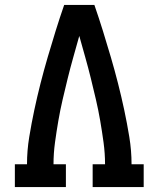

<svg xmlns="http://www.w3.org/2000/svg" viewBox="-20 -755 640 775"><path d="M40 0V-92H89Q89 -147 98 -202Q107 -257 118.5 -311Q130 -365 143.5 -418Q157 -471 172.5 -524Q188 -577 204.5 -630Q221 -683 239 -735H361Q379 -683 395.5 -630Q412 -577 427.5 -524Q443 -471 456.5 -418Q470 -365 481.5 -311Q493 -257 502 -202Q511 -147 511 -92H560V0H354V-92H404Q404 -136 398 -180Q392 -224 384.5 -267.5Q377 -311 367 -354Q357 -397 346.5 -439.5Q336 -482 324 -524.5Q312 -567 300 -610Q288 -567 276 -524.5Q264 -482 253.5 -439.5Q243 -397 233 -354Q223 -311 215.5 -267.5Q208 -224 202 -180Q196 -136 196 -92H246V0Z"/></svg>

Font: Iosevka Curly Slab SmBdEx
Style: Regular
Weight: 600
Width: 7
Monospace: yes
Designer: Belleve Invis
Foundry: Belleve Invis
Version: Version 11.1.0; ttfautohint (v1.8.3)